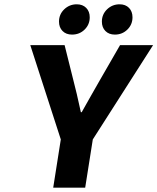

<svg xmlns="http://www.w3.org/2000/svg" viewBox="-20 -868 728 888"><path d="M313 -708Q285.6 -708 269.3 -724.6Q252.9 -741.2 252.9 -768.1Q252.9 -801.8 277.1 -825Q301.3 -848.1 335 -848.1Q362.3 -848.1 378.7 -831.5Q395 -814.9 395 -788.1Q395 -754.4 371.3 -731.2Q347.7 -708 313 -708ZM511.2 -708Q483.9 -708 467.5 -724.6Q451.2 -741.2 451.2 -768.1Q451.2 -801.8 475.3 -825Q499.5 -848.1 533.2 -848.1Q560.5 -848.1 576.7 -831.5Q592.8 -814.9 592.8 -788.1Q592.8 -754.4 569.1 -731.2Q545.4 -708 511.2 -708ZM226.1 0 261.2 -223.1 120.1 -659.2H278.8L318.8 -499Q333.5 -443.8 354 -349.1H357.9Q372.1 -374 399.9 -423.6Q427.7 -473.1 442.9 -499L535.2 -659.2H688L409.2 -223.1L374 0Z"/></svg>

Font: Office Code Pro Bold Italic
Style: Regular
Weight: 700
Italic angle: -9°
Designer: Nathan Rutzky & Paul D. Hunt
Foundry: Adobe Systems Incorporated
Version: Version 1.004;PS 001.004;hotconv 1.0.70;makeotf.lib2.5.58329